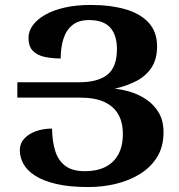

<svg xmlns="http://www.w3.org/2000/svg" viewBox="-20 -744 722 775"><path d="M337 11Q260 11 207 -1.5Q154 -14 121.5 -35Q89 -56 74.5 -82.5Q60 -109 60 -138Q60 -165 78 -184.5Q96 -204 125.5 -214.5Q155 -225 190 -225Q191 -173 203 -134.5Q215 -96 243.5 -74.5Q272 -53 323 -53Q371 -53 405 -70Q439 -87 457.5 -120.5Q476 -154 476 -204Q476 -249 458 -281.5Q440 -314 402 -332Q364 -350 302 -350H50V-412H300Q375 -412 413.5 -442.5Q452 -473 452 -546Q452 -602 425 -632.5Q398 -663 339 -663Q297 -663 272 -642.5Q247 -622 236 -587Q225 -552 225 -508Q189 -508 159.5 -514.5Q130 -521 112.5 -539Q95 -557 95 -591Q95 -618 112.5 -642Q130 -666 162.5 -684.5Q195 -703 241.5 -713.5Q288 -724 346 -724Q426 -724 486.5 -706.5Q547 -689 580.5 -652Q614 -615 614 -557Q614 -505 591.5 -471Q569 -437 530.5 -417Q492 -397 443 -386Q474 -383 508 -372.5Q542 -362 572 -341.5Q602 -321 621 -289Q640 -257 640 -210Q640 -152 614.5 -110.5Q589 -69 545.5 -42Q502 -15 448 -2Q394 11 337 11Z"/></svg>

Font: Noto Serif Armenian
Style: Regular
Weight: 400
Designer: Monotype Design Team
Foundry: Monotype Imaging Inc.
Version: Version 2.007